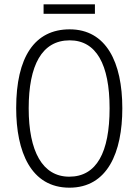

<svg xmlns="http://www.w3.org/2000/svg" viewBox="-20 -860 642 890"><path d="M420 -840H182V-796H420ZM547 -358C547 -572 472 -724 303 -724C140 -724 55 -595 55 -359C55 -157 123 10 302 10C478 10 547 -153 547 -358ZM113 -358C113 -557 174 -673 303 -673C426 -673 488 -562 488 -358C488 -154 428 -41 301 -41C177 -41 113 -158 113 -358Z"/></svg>

Font: Noto Sans Thai Cond Light
Style: Regular
Weight: 300
Width: 3
Designer: Monotype Design Team
Foundry: Monotype Imaging Inc.
Version: Version 2.002